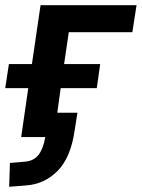

<svg xmlns="http://www.w3.org/2000/svg" viewBox="-22 -524 542 734"><path d="M13 190 16 99 74 94Q108 91 126 67Q144 43 151 0H59L86 -187H-2L12 -279H100L133 -504H500L484 -401H241L223 -279H361L348 -187H210L197 -93H274L263 -23Q248 79 198 129.5Q148 180 77 185Z"/></svg>

Font: Nunitoga
Style: Bold Italic
Weight: 700
Italic angle: -9°
Designer: Vernon Adams
Foundry: Vernon Adams
Version: Version 1.0